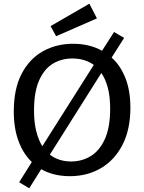

<svg xmlns="http://www.w3.org/2000/svg" viewBox="-20 -948 782 1044"><path d="M360 10Q271 10 204 -28L139 76L84 43L153 -67Q107 -111 81 -180Q55 -249 55 -342Q55 -465 97.5 -546.5Q140 -628 213 -669Q286 -710 378 -710Q467 -710 535 -672L600 -774L655 -742L587 -635Q635 -592 662 -523.5Q689 -455 689 -362Q689 -245 646.5 -161.5Q604 -78 529.5 -34Q455 10 360 10ZM165 -346Q165 -283 177 -235Q189 -187 210 -153L490 -595Q442 -630 373 -630Q315 -630 268 -602Q221 -574 193 -511.5Q165 -449 165 -346ZM367 -70Q425 -70 473 -99Q521 -128 550 -191.5Q579 -255 579 -357Q579 -422 566.5 -470Q554 -518 531 -551L251 -107Q299 -70 367 -70ZM285 -751 255 -806 466 -928 507 -848Z"/></svg>

Font: Bitter Medium
Style: Regular
Weight: 500
Designer: Sol Matas, and Bitter project Authors
Foundry: Sol Matas
Version: Version 2.001